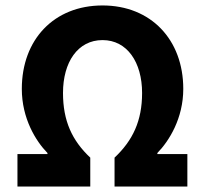

<svg xmlns="http://www.w3.org/2000/svg" viewBox="-20 -684 751 704"><path d="M44 0H311V-106C244 -169 211 -241 211 -343C211 -456 265 -537 356 -537C446 -537 501 -456 501 -343C501 -241 467 -169 400 -106V0H667V-119H557V-123C600 -167 652 -250 652 -358C652 -539 533 -664 356 -664C178 -664 60 -539 60 -358C60 -250 111 -167 154 -123V-119H44Z"/></svg>

Font: Giro Sans Regular
Style: Bold
Weight: 700
Designer: Paul D. Hunt
Foundry: Adobe Systems Incorporated
Version: Version 1.000;PS 1.0;hotconv 1.0.88;makeotf.lib2.5.647800